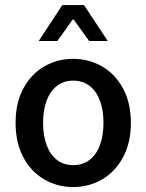

<svg xmlns="http://www.w3.org/2000/svg" viewBox="-20 -738 587 770"><path d="M273.4 12.2Q210.4 12.2 157.7 -18.3Q105 -48.8 73.7 -107.2Q42.5 -165.5 42.5 -245.1Q42.5 -325.2 73.7 -383.3Q105 -441.4 157.7 -471.7Q210.4 -502 273.4 -502Q336.4 -502 389.2 -471.7Q441.9 -441.4 473.4 -383.3Q504.9 -325.2 504.9 -245.1Q504.9 -165.5 473.4 -107.2Q441.9 -48.8 389.2 -18.3Q336.4 12.2 273.4 12.2ZM273.4 -414.6Q235.8 -414.6 208.7 -393.8Q181.6 -373 167.2 -335Q152.8 -296.9 152.8 -245.1Q152.8 -193.8 167.2 -155.5Q181.6 -117.2 208.7 -96.4Q235.8 -75.7 273.4 -75.7Q311.5 -75.7 338.9 -96.4Q366.2 -117.2 380.6 -155.5Q395 -193.8 395 -245.1Q395 -296.9 380.6 -335Q366.2 -373 338.9 -393.8Q311.5 -414.6 273.4 -414.6ZM337.4 -573.7 275.4 -659.7H271.5L210 -573.7H135.3L230 -717.8H316.9L412.1 -573.7Z"/></svg>

Font: Varta
Style: Bold
Weight: 700
Designer: Joana Correia, Viktoriya Grabowska, Eben Sorkin
Foundry: Sorkin Type
Version: Version 1.002; ttfautohint (v1.3) -l 8 -r 24 -G 200 -x 12 -H